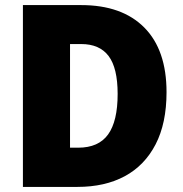

<svg xmlns="http://www.w3.org/2000/svg" viewBox="-20 -734 720 754"><path d="M634 -372Q634 -250 591 -167Q548 -84 470 -42Q392 0 284 0H70V-714H299Q459 -714 546.5 -626Q634 -538 634 -372ZM442 -365Q442 -467 406.5 -514Q371 -561 299 -561H255V-154H287Q367 -154 404.5 -206Q442 -258 442 -365Z"/></svg>

Font: Noto Sans Myanmar UI SemiCondensed Black
Style: Regular
Weight: 900
Width: 4
Designer: Monotype Design Team
Foundry: Monotype Imaging Inc.
Version: Version 2.103; ttfautohint (v1.8.4.7-5d5b)